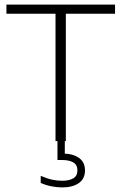

<svg xmlns="http://www.w3.org/2000/svg" viewBox="-20 -615 530 837"><path d="M222 0V-555H8V-595H481.5V-555H267V0ZM251.5 202Q228 202 203.2 197Q178.5 192 157.5 182.5V151.5Q185 163.5 207 168.2Q229 173 251 173Q282 173 299.8 162.2Q317.5 151.5 317.5 127.5Q317.5 104 299.8 93.2Q282 82.5 250 82.5H230.5V-10H262.5V70.5L253.5 54.5Q297 54.5 323.8 73Q350.5 91.5 350.5 128Q350.5 164.5 323.5 183.2Q296.5 202 251.5 202Z"/></svg>

Font: Encode Sans SC ExtraLight
Style: Regular
Weight: 250
Designer: Multiple Designers
Foundry: Impallari Type
Version: Version 3.002